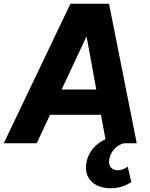

<svg xmlns="http://www.w3.org/2000/svg" viewBox="-47 -765 799 1025"><path d="M-27 0H149L220 -152H492L516 -22C452 8 412 64 412 131C412 194 462 240 543 240C589 240 622 227 654 208L635 125C616 138 601 144 580 144C558 144 535 129 535 100C535 55 570 9 616 0H683L535 -745H329ZM282 -287 415 -571 467 -287Z"/></svg>

Font: Mluvka ExtraBold
Style: Italic
Weight: 800
Italic angle: -8°
Designer: Modified by Jiří Krblich, Original typeface by Gumpita Rahayu
Foundry: Gumpita Rahayu & Jiří Krblich
Version: Version 2.000;Glyphs 3.1.1 (3134)